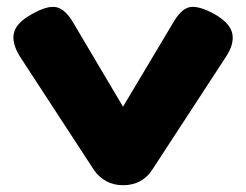

<svg xmlns="http://www.w3.org/2000/svg" viewBox="-20 -531 725 565"><path d="M342 14Q314 14 292.5 2Q271 -10 257 -30L39 -364Q14 -404 21 -434Q28 -464 73 -489Q120 -516 147 -509.5Q174 -503 198 -460L342 -217L487 -460Q512 -505 538.5 -510Q565 -515 612 -489Q657 -463 663.5 -432.5Q670 -402 645 -364L427 -30Q414 -10 392.5 2Q371 14 342 14Z"/></svg>

Font: Fredoka SemiExpanded
Style: Bold
Weight: 700
Width: 6
Designer: Ben Nathan
Foundry: Milena B. Brandão, Ben Nathan
Version: Version 2.001